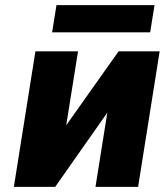

<svg xmlns="http://www.w3.org/2000/svg" viewBox="-20 -728 642 748"><path d="M34 0H195L398 -289L352 0H518L602 -528H442L238 -240L284 -528H118ZM183 -602H565L582 -708H200Z"/></svg>

Font: Asimov Pro
Style: UltObl
Weight: 900
Designer: Google
Version: Version 2.000980; 2014